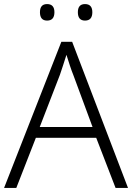

<svg xmlns="http://www.w3.org/2000/svg" viewBox="-20 -922 648 942"><path d="M547 0 452 -246H156L60 0H0L281 -717H334L608 0ZM339 -556Q333 -570 323 -600Q313 -630 306 -653Q298 -626 289 -600Q280 -574 274 -555L175 -299H434ZM176 -862Q176 -902 211 -902Q247 -902 247 -862Q247 -821 211 -821Q176 -821 176 -862ZM362 -862Q362 -902 397 -902Q433 -902 433 -862Q433 -821 397 -821Q362 -821 362 -862Z"/></svg>

Font: Noto Sans Arabic UI Lt
Style: Regular
Weight: 300
Designer: Monotype Design Team, Nadine Chahine and Nizar Qandah
Foundry: Monotype Imaging Inc.
Version: Version 2.010; ttfautohint (v1.8.4.7-5d5b)